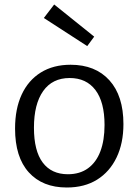

<svg xmlns="http://www.w3.org/2000/svg" viewBox="-20 -825 615 854"><path d="M294 -537Q404 -537 466.5 -468Q529 -399 529 -273Q529 -188 498.5 -124.5Q468 -61 412 -26Q356 9 277 9Q169 9 108 -58.5Q47 -126 47 -253Q47 -341 76.5 -404.5Q106 -468 161.5 -502.5Q217 -537 294 -537ZM290 -478Q213 -478 172 -420Q131 -362 131 -257Q131 -154 170 -102Q209 -50 282 -50Q335 -50 371.5 -76.5Q408 -103 426.5 -152Q445 -201 445 -269Q445 -371 404.5 -424.5Q364 -478 290 -478ZM221 -805 399 -662 368 -620 175 -745Z"/></svg>

Font: Bitter Thin
Style: Regular
Weight: 400
Version: Version 3.021